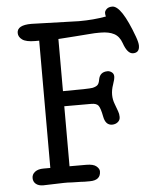

<svg xmlns="http://www.w3.org/2000/svg" viewBox="-56 -854 730 904"><g transform="rotate(-5 309.0 -402.0)"><path d="M209.5 0 111.8 2.9Q89.8 2.9 77.1 -7.6Q64.5 -18.1 64.5 -35.6Q64.5 -53.2 79.3 -64.5Q94.2 -75.7 119.1 -75.7H151.9V-677.2H132.8Q90.3 -677.2 72.3 -690.2Q54.2 -703.1 54.2 -722.2Q54.2 -759.3 122.1 -759.3L346.7 -752.4Q416 -752.4 474.6 -763.2Q472.2 -771 472.2 -780Q472.2 -789.1 481.4 -798.1Q490.7 -807.1 508.3 -807.1Q552.2 -807.1 607.4 -656.2Q617.7 -627.9 617.7 -613.3Q617.7 -579.6 587.4 -579.6Q560.5 -579.6 542.5 -631.8Q531.2 -664.1 506.6 -677Q481.9 -689.9 443.8 -689.9H432.6Q426.3 -689.9 414.1 -689.5L385.7 -687.5Q377 -687 359.1 -685.5Q341.3 -684.1 320.3 -682.6L242.7 -677.2V-430.7Q367.2 -430.7 382.8 -434.1Q398.4 -437.5 406.2 -444.3Q414.1 -451.2 417 -469.7Q423.3 -505.9 460 -505.9Q470.2 -505.9 479.7 -498.8Q489.3 -491.7 489.3 -478.8Q489.3 -465.8 480.5 -441.2Q471.7 -416.5 471.7 -393.3Q471.7 -370.1 480.5 -348.1L493.2 -313.5Q498 -301.3 498 -286.4Q498 -271.5 486.8 -262.5Q475.6 -253.4 460 -253.4Q428.7 -253.4 420.9 -294.7Q413.1 -335.9 403.8 -347.7Q394.5 -359.4 370.6 -359.4H242.7V-75.7H321.3Q355.5 -75.7 369.4 -63.7Q383.3 -51.8 383.3 -39.6Q383.3 2.9 331.5 2.9H319.8Q313 2.9 305.7 2.9L290.5 2Q283.2 2 275.9 1.7Q268.6 1.5 247.1 1L227.5 0Q217.8 0 209.5 0Z"/></g></svg>

Font: Oldenburg
Style: Regular
Weight: 400
Designer: Nicole Fally
Foundry: Nicole Fally
Version: Version 1.001